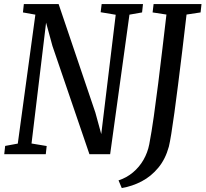

<svg xmlns="http://www.w3.org/2000/svg" viewBox="-20 -763 1017 950"><path d="M1 0 5.5 -41 68 -52.5 155 -690.5 93.5 -701.5 98 -743H270L452 -205.5L481 -99.5L552.5 -690L478 -702.5L483 -743H687.5L683 -701.5L620.5 -690.5L525 0H422.5L239.5 -535.5L208 -651L136 -53L211 -40.5L206.5 0ZM582.5 167.5 566.5 129.5Q606.5 116.5 638 90Q669.5 63.5 690 27.8Q710.5 -8 718.5 -49Q730 -109 741 -186.8Q752 -264.5 762.8 -350.5Q773.5 -436.5 783.8 -523.8Q794 -611 803.5 -691L735 -701.5L740 -743H977L972.5 -701.5L903 -691Q892 -596.5 881.5 -509Q871 -421.5 861.2 -344.8Q851.5 -268 843 -206Q834.5 -144 827.5 -100.8Q820.5 -57.5 815.5 -37.5Q798.5 24.5 763.2 67Q728 109.5 681.5 134Q635 158.5 582.5 167.5Z"/></svg>

Font: Merriweather 24pt SemiCondensed
Style: Italic
Weight: 400
Width: 4
Italic angle: -7.8°
Designer: Eben Sorkin
Foundry: Eben Sorkin
Version: Version 2.101